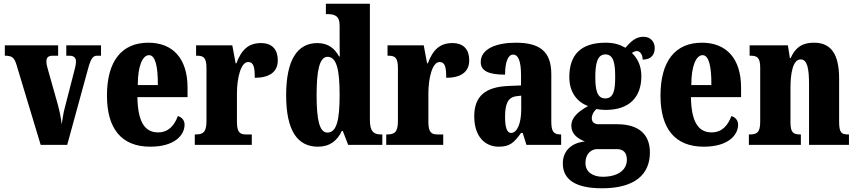

<svg xmlns="http://www.w3.org/2000/svg" viewBox="-20 -780 4612 1034"><path d="M68 -434 199 0H342L454 -409C469 -465 481 -480 502 -480H524V-536H337V-480H354C379 -480 389 -467 389 -451C389 -431 385 -417 379 -394L328 -196C320 -167 317 -136 312 -110C309 -142 302 -177 291 -218L238 -406C234 -419 230 -434 230 -450C230 -469 239 -480 264 -480H293V-536H6V-480C44 -480 56 -471 68 -434Z M789 10C923 10 974 -54 974 -109C974 -133 958 -149 938 -155C919 -105 888 -67 831 -67C759 -67 722 -125 720 -257H990V-308C990 -466 910 -550 779 -550C637 -550 556 -453 556 -265C556 -91 631 10 789 10ZM830 -322H722C722 -426 748 -483 783 -483C816 -483 831 -423 830 -322Z M1029 0H1336V-56H1306C1275 -56 1256 -64 1256 -123V-277C1256 -359 1277 -446 1316 -446C1347 -446 1352 -416 1352 -361C1426 -361 1476 -389 1476 -455C1476 -509 1450 -548 1385 -548C1320 -548 1281 -514 1253 -439H1249L1231 -536H1036V-480H1040C1076 -480 1092 -471 1092 -412V-128C1092 -65 1071 -56 1033 -56H1029Z M1692 10C1756 10 1796 -22 1821 -75H1826L1855 0H2039V-56H2032C1991 -56 1972 -73 1972 -135V-760H1735V-704H1743C1779 -704 1809 -697 1809 -643V-588C1809 -549 1809 -506 1810 -476H1806C1783 -517 1750 -548 1689 -548C1583 -548 1521 -460 1521 -267C1521 -75 1583 10 1692 10ZM1743 -66C1701 -66 1685 -133 1685 -268C1685 -401 1701 -474 1744 -474C1794 -474 1809 -401 1809 -269C1809 -136 1794 -66 1743 -66Z M2060 0H2367V-56H2337C2306 -56 2287 -64 2287 -123V-277C2287 -359 2308 -446 2347 -446C2378 -446 2383 -416 2383 -361C2457 -361 2507 -389 2507 -455C2507 -509 2481 -548 2416 -548C2351 -548 2312 -514 2284 -439H2280L2262 -536H2067V-480H2071C2107 -480 2123 -471 2123 -412V-128C2123 -65 2102 -56 2064 -56H2060Z M2666 10C2725 10 2748 -11 2786 -64H2795L2815 0H3002V-56H2999C2961 -56 2949 -72 2949 -126V-380C2949 -505 2885 -550 2757 -550C2655 -550 2569 -518 2569 -446C2569 -398 2611 -378 2700 -378C2700 -448 2717 -486 2743 -486C2772 -486 2786 -449 2786 -374V-320L2718 -317C2595 -312 2534 -263 2534 -154C2534 -42 2594 10 2666 10ZM2732 -64C2710 -64 2700 -95 2700 -150C2700 -221 2715 -256 2762 -262L2787 -265V-191C2787 -115 2765 -64 2732 -64Z M3222 234C3397 234 3480 161 3480 41C3480 -55 3422 -111 3303 -111H3203C3184 -111 3167 -120 3167 -143C3167 -165 3182 -186 3193 -193C3203 -190 3229 -188 3241 -188C3375 -188 3434 -262 3434 -370C3434 -429 3411 -468 3383 -495C3390 -499 3398 -505 3411 -505C3422 -505 3441 -492 3441 -459C3490 -459 3506 -489 3506 -522C3506 -554 3484 -582 3446 -582C3401 -582 3376 -554 3348 -523C3316 -541 3286 -550 3241 -550C3106 -550 3046 -483 3046 -365C3046 -280 3091 -229 3147 -209C3094 -179 3057 -148 3057 -103C3057 -55 3095 -32 3130 -18C3057 -11 3011 33 3011 100C3011 188 3081 234 3222 234ZM3239 -250C3195 -250 3186 -298 3186 -364C3186 -433 3195 -487 3240 -487C3286 -487 3293 -435 3293 -365C3293 -297 3286 -250 3239 -250ZM3225 172C3176 172 3133 148 3133 99C3133 41 3171 23 3195 23H3302C3340 23 3356 46 3356 80C3356 137 3306 172 3225 172Z M3770 10C3904 10 3955 -54 3955 -109C3955 -133 3939 -149 3919 -155C3900 -105 3869 -67 3812 -67C3740 -67 3703 -125 3701 -257H3971V-308C3971 -466 3891 -550 3760 -550C3618 -550 3537 -453 3537 -265C3537 -91 3612 10 3770 10ZM3811 -322H3703C3703 -426 3729 -483 3764 -483C3797 -483 3812 -423 3811 -322Z M4013 0H4293V-56H4290C4253 -56 4237 -65 4237 -121V-306C4237 -386 4250 -460 4292 -460C4328 -460 4337 -410 4337 -325V0H4552V-56H4548C4511 -56 4499 -65 4499 -126V-357C4499 -492 4453 -550 4364 -550C4291 -550 4259 -515 4238 -467H4234L4223 -536H4017V-480H4021C4057 -480 4074 -471 4074 -416V-124C4074 -65 4055 -56 4017 -56H4013Z"/></svg>

Font: Noto Serif Hebrew ExtraCondensed Black
Style: Regular
Weight: 900
Width: 2
Designer: Monotype Design Team
Foundry: Monotype Imaging Inc.
Version: Version 2.004